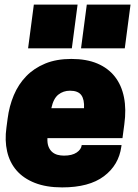

<svg xmlns="http://www.w3.org/2000/svg" viewBox="-20 -800 600 834"><path d="M292 -590H102L127 -780H317ZM522 -590H332L357 -780H547ZM186 -200Q185 -177 191 -162.5Q197 -148 207 -139.5Q217 -131 230 -127.5Q243 -124 258 -124Q293 -124 313 -137.5Q333 -151 335 -170H508L507 -163Q496 -83 431.5 -34.5Q367 14 250 14Q181 14 131.5 -5.5Q82 -25 52 -59.5Q22 -94 11 -142Q0 -190 8 -246L13 -284Q20 -339 40 -386.5Q60 -434 94 -469Q128 -504 176.5 -524Q225 -544 290 -544Q356 -544 403 -524Q450 -504 479 -467Q508 -430 518.5 -377.5Q529 -325 520 -260L512 -200ZM284 -406Q255 -406 233.5 -389Q212 -372 203 -330H345Q347 -368 333 -387Q319 -406 284 -406Z"/></svg>

Font: Tanohe Sans Black
Style: Italic
Weight: 900
Designer: Village Type and Design LLC & Cristiano Sobral
Foundry: Cooper Hewitt Smithsonian Design Museum
Version: Version 1.00;January 12, 2020;FontCreator 12.0.0.2547 64-bit